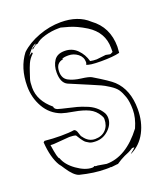

<svg xmlns="http://www.w3.org/2000/svg" viewBox="-130 -786 746 873"><g transform="rotate(-20 242.5 -349.0)"><path d="M287 -3 260 0Q255 0 254 -1Q252 0 242 0H231Q176 0 108 -17Q84 -25 57 -66Q45 -85 38 -93Q12 -136 7 -211L13 -216Q52 -212 91.5 -212Q131 -212 156 -216Q166 -213 170.5 -196Q175 -179 180 -175Q201 -145 233 -145Q265 -145 284 -164.5Q303 -184 303 -216Q303 -225 297 -234Q281 -262 253.5 -275Q226 -288 185 -295Q144 -302 127 -308Q77 -327 50.5 -373.5Q24 -420 24 -476Q24 -565 70 -625Q105 -658 158.5 -678Q212 -698 266 -698Q350 -698 399 -652Q471 -600 471 -505Q471 -498 469 -476Q438 -468 379.5 -468Q321 -468 309 -477Q313 -481 313 -488Q313 -513 293 -528.5Q273 -544 247.5 -544Q222 -544 216 -538L220 -536Q183 -531 183 -488Q183 -456 206.5 -443Q230 -430 266.5 -425.5Q303 -421 315 -414Q387 -371 407 -352Q461 -301 461 -207Q461 -145 435.5 -96.5Q410 -48 361 -25Q364 -29 373.5 -36Q383 -43 387 -49H376Q360 -39 353 -36L332 -27Q311 -17 291 -3ZM408 -488 428 -484H429Q430 -485 432 -485L442 -490V-510Q442 -585 374 -628Q330 -655 294.5 -665Q259 -675 258 -675H247Q215 -675 182.5 -666Q150 -657 135 -642Q126 -642 116.5 -633.5Q107 -625 105.5 -625Q104 -625 104 -627Q104 -629 108 -631.5Q112 -634 118 -637.5Q124 -641 127 -646Q113 -643 96 -623Q79 -603 79 -596Q79 -604 97 -614L99 -608Q80 -590 71.5 -570.5Q63 -551 57.5 -533.5Q52 -516 47.5 -503Q43 -490 43 -462Q43 -399 103 -349Q103 -338 117 -332Q133 -327 160 -321Q187 -315 205.5 -310Q224 -305 246 -296Q292 -279 315 -240Q321 -228 321 -215Q321 -184 294.5 -159Q268 -134 233 -134Q211 -134 201.5 -139.5Q192 -145 187.5 -148Q183 -151 177.5 -158Q172 -165 170 -168Q158 -186 156 -190Q145 -194 125 -194L49 -188H40Q33 -188 32 -189Q42 -119 50 -119Q62 -84 102 -55.5Q142 -27 176 -27Q183 -27 187 -31Q190 -28 197 -28H202L243 -21Q338 -21 419 -128Q439 -173 439 -212Q439 -251 430.5 -275.5Q422 -300 412 -314.5Q402 -329 378.5 -344Q355 -359 342 -364.5Q329 -370 297 -384L200 -425Q171 -439 171 -489Q171 -522 186.5 -545.5Q202 -569 238 -569Q274 -569 298.5 -544.5Q323 -520 332 -486Q346 -483 363 -483Z"/></g></svg>

Font: Londrina Sketch
Style: Regular
Weight: 400
Designer: Marcelo Magalhaes
Foundry: Marcelo Magalhaes
Version: Version 1.001 2011